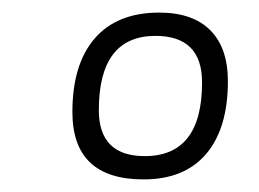

<svg xmlns="http://www.w3.org/2000/svg" viewBox="-20 -726 411 305"><path d="M208 -441Q95 -441 95 -548Q95 -624 130.5 -665Q166 -706 233 -706Q286 -706 314 -678Q342 -650 342 -597Q342 -522 307.5 -481.5Q273 -441 208 -441ZM210 -478Q301 -478 301 -595Q301 -669 227 -669Q137 -669 137 -551Q137 -478 210 -478Z"/></svg>

Font: Asap Semi Expanded Semi Expanded Light
Style: Italic
Weight: 300
Width: 6
Italic angle: -6°
Designer: Pablo Cosgaya
Foundry: Omnibus-Type
Version: Version 3.001; ttfautohint (v1.8.4.7-5d5b)